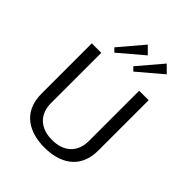

<svg xmlns="http://www.w3.org/2000/svg" viewBox="-247 -1034 1194 1194"><g transform="rotate(45 350.0 -437.0)"><path d="M565.8 -843.3 518.3 -890.8 383.3 -731.7 406.7 -708.3ZM399.2 -843.3 351.7 -890.8 216.7 -731.7 240 -708.3ZM100 -650V-208.3C100 -37.5 225.8 16.7 350 16.7C474.2 16.7 600 -37.5 600 -208.3V-650H516.7V-208.3C516.7 -109.2 453.3 -50 350 -50C246.7 -50 183.3 -109.2 183.3 -208.3V-650Z"/></g></svg>

Font: BoonHome
Style: Book
Weight: 400
Designer: Sungsit Sawaiwan
Foundry: Sungsit Sawaiwan
Version: Version 0.2